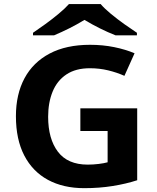

<svg xmlns="http://www.w3.org/2000/svg" viewBox="-20 -931 786 960"><path d="M381.8 -275.9V-389.2H666V-29.8Q610.4 -11.7 543.7 -1Q477.1 9.8 400.9 9.8Q296.4 9.8 219.7 -31.7Q143.1 -73.2 101.3 -153.6Q59.6 -233.9 59.6 -350.1Q59.6 -459.5 102.5 -539.6Q145.5 -619.6 228.3 -663.3Q311 -707 430.2 -707Q494.1 -707 551.3 -695.3Q608.4 -683.6 652.8 -664.6L602.1 -551.8Q564 -568.8 520.5 -579.3Q477.1 -589.8 429.2 -589.8Q358.4 -589.8 312 -558.8Q265.6 -527.8 243.2 -473.1Q220.7 -418.5 220.7 -347.2Q220.7 -236.8 269.5 -172.4Q318.4 -107.9 418.5 -107.9Q445.8 -107.9 473.4 -111.3Q501 -114.7 518.1 -119.6V-275.9ZM324.7 -910.6H483.4Q502 -888.7 534.4 -861.8Q566.9 -835 602.3 -809.8Q637.7 -784.7 664.6 -767.1V-754.4H557.6Q480.5 -784.7 402.3 -831.5Q363.8 -808.1 326.2 -789.3Q288.6 -770.5 250.5 -754.4H145V-767.1Q171.9 -785.2 206.5 -810.3Q241.2 -835.4 273.2 -862.1Q305.2 -888.7 324.7 -910.6Z"/></svg>

Font: Lunasima
Style: Bold
Weight: 700
Designer: The DocRepair Project, Monotype Design Team
Foundry: Google
Version: Version 2.009